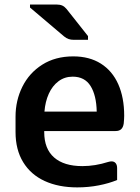

<svg xmlns="http://www.w3.org/2000/svg" viewBox="-20 -815 619 850"><path d="M529.8 -302.7Q529.8 -290 527.8 -268.6Q525.4 -251.5 516.6 -243.2Q507.8 -234.9 491.7 -234.9H408.2H175.8V-230Q175.8 -156.2 219.5 -117.9Q263.2 -79.6 344.7 -79.6Q400.9 -79.6 459 -98.1Q467.8 -100.6 473.6 -100.6Q485.4 -100.6 491.9 -92.8Q498.5 -85 498.5 -70.3V-18.1Q463.4 -3.4 417.5 5.6Q371.6 14.6 321.8 14.6Q239.3 14.6 177.7 -13.7Q116.2 -42 82.5 -97.2Q48.8 -152.3 48.8 -230.5V-298.8Q48.8 -370.1 79.1 -431.2Q109.4 -492.2 167.2 -528.8Q225.1 -565.4 304.2 -565.4Q376 -565.4 426.8 -533.2Q477.5 -501 503.7 -441.9Q529.8 -382.8 529.8 -302.7ZM176.8 -320.8H408.2Q406.7 -393.1 380.9 -434.3Q355 -475.6 301.8 -475.6Q266.1 -475.6 239 -455.3Q211.9 -435.1 196 -399.9Q180.2 -364.7 176.8 -320.8ZM263.7 -653.8 112.8 -781.7V-794.9H231.4Q245.6 -794.9 255.9 -790.3Q266.1 -785.6 274.9 -774.9L369.6 -655.3V-638.7H307.1Q293.9 -638.7 283.9 -642.1Q273.9 -645.5 263.7 -653.8Z"/></svg>

Font: Lycee Sans SemiBold
Style: Regular
Weight: 600
Designer: Justin Alvin
Foundry: Alkove Design
Version: Version 1.030